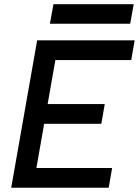

<svg xmlns="http://www.w3.org/2000/svg" viewBox="-20 -883 653 903"><path d="M32.7 0 154.8 -693.4H256.8L134.8 0ZM32.7 0 49.3 -92.8H507.3L491.2 0ZM85.9 -300.8 102.1 -393.6H472.7L456.5 -300.8ZM138.7 -600.6 154.8 -693.4H613.3L597.2 -600.6ZM214.8 -771.5 231.4 -863.3H608.9L592.3 -771.5Z"/></svg>

Font: Cascadia Code PL
Style: Italic
Weight: 400
Italic angle: -10°
Monospace: yes
Designer: Aaron Bell
Foundry: Saja Typeworks
Version: Version 2404.023